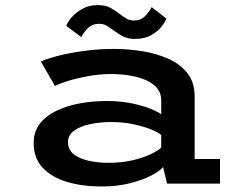

<svg xmlns="http://www.w3.org/2000/svg" viewBox="-20 -698 915 730"><path d="M365 11Q293.5 11 235.2 -6.2Q177 -23.5 142.5 -60Q108 -96.5 108 -154Q108 -198 132.2 -228.5Q156.5 -259 197 -278Q237.5 -297 286.8 -305.5Q336 -314 386 -314Q438.5 -314 481.2 -305Q524 -296 552.8 -284.2Q581.5 -272.5 593 -263.5V-316Q593 -353 564.8 -375.2Q536.5 -397.5 493 -407Q449.5 -416.5 403 -416.5Q359.5 -416.5 315.5 -408.5Q271.5 -400.5 237.2 -389.8Q203 -379 189 -371L135.5 -464Q157.5 -474.5 200 -485.5Q242.5 -496.5 298 -504.2Q353.5 -512 414 -512Q466 -512 520 -503.5Q574 -495 619.2 -475Q664.5 -455 692.2 -420Q720 -385 720 -332V-93.5H816.5V0H615L600 -63Q589.5 -49 557.2 -31.8Q525 -14.5 476 -1.8Q427 11 365 11ZM392 -79Q445 -79 486.8 -89.2Q528.5 -99.5 556 -113.2Q583.5 -127 593 -137V-184.5Q582.5 -194.5 554.8 -205.8Q527 -217 488 -225.5Q449 -234 403 -234Q360.5 -234 322.8 -226Q285 -218 261.8 -201.2Q238.5 -184.5 238.5 -157.5Q238.5 -129 260.2 -111.8Q282 -94.5 317 -86.8Q352 -79 392 -79ZM493.5 -550Q464.5 -550 445.5 -560.8Q426.5 -571.5 411 -583Q398.5 -592.5 386 -600Q373.5 -607.5 357.5 -607.5Q330 -607.5 313 -589.8Q296 -572 289 -557L232 -599.5Q235 -610.5 250 -629.2Q265 -648 290.8 -663.2Q316.5 -678.5 352 -678.5Q381 -678.5 399.8 -668.2Q418.5 -658 434 -646Q447 -635.5 459.8 -627.8Q472.5 -620 489.5 -620Q516 -620 532.8 -638Q549.5 -656 556.5 -671L612.5 -627.5Q609 -616 594.8 -597.5Q580.5 -579 555.2 -564.5Q530 -550 493.5 -550Z"/></svg>

Font: Trispace SemiExpanded Medium
Style: Regular
Weight: 500
Width: 6
Designer: Tyler Finck
Foundry: Etcetera Type Company
Version: Version 1.210; ttfautohint (v1.8.3)